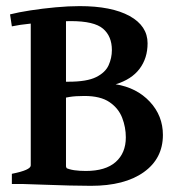

<svg xmlns="http://www.w3.org/2000/svg" viewBox="-20 -599 596 625"><path d="M510.3 -159.7Q510.3 -83 448 -38.6Q385.7 5.9 275.9 5.9Q245.6 5.9 206.5 4.9Q167.5 3.9 127.4 2.4Q87.4 1 55.2 0L190.4 -54.2Q204.6 -47.4 221.7 -44.9Q238.8 -42.5 259.3 -42.5Q323.7 -42.5 356.7 -71.8Q389.6 -101.1 389.6 -151.9Q389.6 -184.6 377.7 -215.6Q365.7 -246.6 336.4 -266.6Q307.1 -286.6 254.9 -286.6Q225.1 -286.6 206.1 -283.4Q187 -280.3 170.4 -275.9L166 -333H203.1Q262.7 -333 292.7 -347.9Q322.8 -362.8 333.5 -386.5Q344.2 -410.2 344.2 -436Q344.2 -481 315.4 -505.6Q286.6 -530.3 210.4 -530.3Q187 -530.3 151.4 -528.1Q115.7 -525.9 79.8 -522.2Q43.9 -518.6 18.6 -513.2L12.7 -552.2Q39.6 -559.1 79.1 -565.2Q118.7 -571.3 160.9 -575.2Q203.1 -579.1 239.3 -579.1Q343.3 -579.1 401.9 -546.9Q460.4 -514.6 460.4 -458Q460.4 -409.7 434.3 -375Q408.2 -340.3 356.4 -324.7Q425.3 -313.5 467.8 -267.8Q510.3 -222.2 510.3 -159.7ZM18.6 0V-33.2Q80.1 -45.4 80.1 -60.5V-543.5L194.8 -552.7V-57.6Q194.8 -51.8 205.8 -43.7Q216.8 -35.6 249.5 -30.3V0Z"/></svg>

Font: Dai Banna SIL SemiBold
Style: Regular
Weight: 600
Designer: Victor Gaultney
Foundry: SIL International
Version: Version 4.000